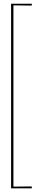

<svg xmlns="http://www.w3.org/2000/svg" viewBox="-20 -800 220 1040"><path d="M40 220.2V-779.8H152.3V-770H132.3L52.7 -771V210.9L132.3 210H152.3V220.2Z"/></svg>

Font: Znikomit
Style: Regular
Weight: 100
Designer: gluk
Foundry: gluk
Version: Version 0.53